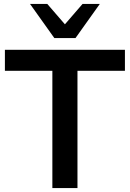

<svg xmlns="http://www.w3.org/2000/svg" viewBox="-20 -959 661 979"><path d="M247 0V-598H5V-705H617V-598H375V0ZM257 -765 133 -939H221L311 -835L401 -939H489L365 -765Z"/></svg>

Font: NunitoSans3
Style: Bold
Weight: 700
Designer: Vernon Adams
Foundry: Vernon Adams
Version: Version 3.101;gftools[0.9.27]